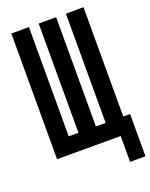

<svg xmlns="http://www.w3.org/2000/svg" viewBox="-162 -820 825 1055"><g transform="rotate(-20 250.5 -292.0)"><path d="M411 151V0H39V-735H142V-96H199V-735H301V-96H358V-735H461V-96H501V151Z"/></g></svg>

Font: Iosevka Algr
Style: Bold
Weight: 700
Monospace: yes
Designer: Belleve Invis
Foundry: Belleve Invis
Version: Version 26.0.2; ttfautohint (v1.8.3)